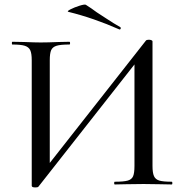

<svg xmlns="http://www.w3.org/2000/svg" viewBox="-20 -808 808 841"><path d="M632 -634Q638 -634 643 -632Q648 -630 648 -627V-81Q648 -51 654.5 -36.5Q661 -22 678 -17Q695 -12 732 -12Q735 -12 735 -6Q735 0 732 0Q700 0 681 -1L609 -2L530 -1Q513 0 483 0Q480 0 480 -6Q480 -12 483 -12Q522 -12 539.5 -17Q557 -22 563 -36Q569 -50 569 -81V-555H592L148 10Q145 13 135 13Q119 13 119 6V-544Q119 -574 112.5 -588Q106 -602 88.5 -607.5Q71 -613 34 -613Q32 -613 32 -619Q32 -625 34 -625L87 -624Q133 -622 158 -622Q190 -622 236 -624L284 -625Q287 -625 287 -619Q287 -613 284 -613Q245 -613 227.5 -607.5Q210 -602 204 -588Q198 -574 198 -544V-65H175L619 -630Q622 -634 632 -634ZM280 -756Q271 -758 288.5 -767Q306 -776 328.5 -783Q351 -790 356 -787Q380 -772 404 -754Q414 -748 445.5 -727Q477 -706 507 -689Q509 -688 509 -685Q509 -682 507 -680Q505 -678 503 -679Q390 -729 280 -756Z"/></svg>

Font: Cormorant Infant Medium
Style: Regular
Weight: 500
Designer: Christian Thalmann (Catharsis Fonts)
Foundry: Catharsis Fonts
Version: Version 4.000